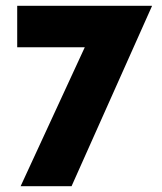

<svg xmlns="http://www.w3.org/2000/svg" viewBox="-20 -645 561 665"><path d="M51.4 0 273.6 -481.2H39.6V-625H506.2V-623.6L227.8 0Z"/></svg>

Font: Afacad Flux ExtraBold
Style: Regular
Weight: 800
Designer: Kristian Moeller
Foundry: Dicotype
Version: Version 1.100